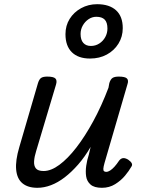

<svg xmlns="http://www.w3.org/2000/svg" viewBox="-20 -880 685 915"><path d="M158 15Q113 15 87 -6.5Q61 -28 57 -71.5Q53 -115 72 -179L161 -484Q167 -503 176.5 -509Q186 -515 205 -515Q235 -515 244 -506Q253 -497 247 -477L152 -159Q144 -134 142.5 -112Q141 -90 151 -77.5Q161 -65 188 -65Q223 -65 263 -94.5Q303 -124 344 -177Q385 -230 424.5 -302.5Q464 -375 497 -462L501 -484Q507 -503 517 -509Q527 -515 546 -515Q576 -515 585 -506Q594 -497 587 -477L478 -103Q473 -85 472.5 -76Q472 -67 476 -64Q480 -61 486 -61Q495 -61 505 -67.5Q515 -74 525.5 -85.5Q536 -97 548 -115Q557 -126 567.5 -126.5Q578 -127 591 -119Q604 -110 608 -101.5Q612 -93 605 -84Q595 -66 576 -43Q557 -20 529 -2.5Q501 15 466 15Q429 15 411.5 -0.5Q394 -16 390.5 -39.5Q387 -63 391 -90.5Q395 -118 403 -142L412 -180Q384 -132 352.5 -96Q321 -60 288.5 -35Q256 -10 223 2.5Q190 15 158 15ZM409 -601Q353 -601 322.5 -631Q292 -661 292 -717Q292 -758 312 -790Q332 -822 366.5 -841Q401 -860 443 -860Q501 -860 533 -831Q565 -802 565 -746Q565 -705 544.5 -672Q524 -639 489 -620Q454 -601 409 -601ZM413 -661Q435 -661 453 -672.5Q471 -684 481.5 -703Q492 -722 492 -744Q492 -773 479 -786.5Q466 -800 439 -800Q419 -800 402 -788.5Q385 -777 374.5 -758.5Q364 -740 364 -718Q364 -690 377 -675.5Q390 -661 413 -661Z"/></svg>

Font: Playwrite AU SA
Style: Regular
Weight: 400
Designer: Veronika Burian, José Scaglione
Foundry: TypeTogether
Version: Version 1.002